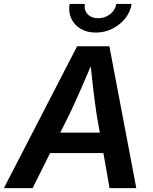

<svg xmlns="http://www.w3.org/2000/svg" viewBox="-43 -965 787 985"><path d="M-22.9 0 352.5 -727.5H518.1L656.2 0H519L452.6 -378.4Q444.3 -434.1 435.3 -508.8Q426.3 -583.5 416.5 -678.2H445.3Q406.2 -586.4 373.8 -511.7Q341.3 -437 313 -378.4L124.5 0ZM155.8 -179.7 172.9 -284.7H554.7L537.6 -179.7ZM448.2 -797.9Q403.3 -797.9 370.6 -817.4Q337.9 -836.9 322.5 -870.4Q307.1 -903.8 314 -944.8H392.1Q387.2 -913.1 406.5 -892.3Q425.8 -871.6 460.9 -871.6Q483.9 -871.6 503.7 -881.1Q523.4 -890.6 536.9 -907Q550.3 -923.3 553.7 -944.8H632.3Q626 -903.8 599.1 -870.4Q572.3 -836.9 533 -817.4Q493.7 -797.9 448.2 -797.9Z"/></svg>

Font: Inter 16pt SemiBold
Style: Italic
Weight: 600
Italic angle: -9.3988°
Version: Version 4.001;git-66647c0bb